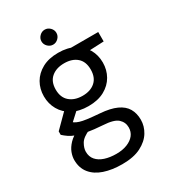

<svg xmlns="http://www.w3.org/2000/svg" viewBox="-215 -774 986 1112"><g transform="rotate(-30 278.0 -218.0)"><path d="M268 232Q200 232 148 214.5Q96 197 67 161Q38 125 38 72Q38 49 47.5 23.5Q57 -2 80.5 -27Q104 -52 147 -72L204 -38Q152 -16 136 12Q120 40 120 64Q120 97 139 119Q158 141 191.5 152Q225 163 268 163Q310 163 341 150.5Q372 138 389 116.5Q406 95 406 65Q406 31 380.5 7.5Q355 -16 283 -20Q223 -24 183.5 -31Q144 -38 118 -47.5Q92 -57 74.5 -69Q57 -81 43 -94V-117L140 -214L212 -188L113 -97L126 -132Q137 -124 147 -117.5Q157 -111 174 -105.5Q191 -100 221 -96Q251 -92 302 -88Q369 -83 410.5 -64Q452 -45 470.5 -13Q489 19 489 62Q489 105 465.5 143.5Q442 182 393.5 207Q345 232 268 232ZM267 -157Q204 -157 160 -181Q116 -205 93 -245.5Q70 -286 70 -335Q70 -385 93 -425Q116 -465 160 -489Q204 -513 267 -513Q330 -513 374 -489Q418 -465 441 -425Q464 -385 464 -335Q464 -286 441 -245.5Q418 -205 374 -181Q330 -157 267 -157ZM267 -226Q320 -226 351.5 -254Q383 -282 383 -335Q383 -388 351.5 -415.5Q320 -443 267 -443Q214 -443 181.5 -415.5Q149 -388 149 -335Q149 -282 181.5 -254Q214 -226 267 -226ZM348 -430 323 -501H529V-438ZM267 -568Q247 -568 232 -583Q217 -598 217 -618Q217 -638 232 -653Q247 -668 267 -668Q287 -668 302 -653Q317 -638 317 -618Q317 -598 302 -583Q287 -568 267 -568Z"/></g></svg>

Font: DM Sans 17pt
Style: Regular
Weight: 400
Version: Version 4.004;gftools[0.9.30]